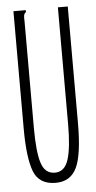

<svg xmlns="http://www.w3.org/2000/svg" viewBox="-49 -654 348 697"><g transform="rotate(-5 125.0 -306.0)"><path d="M126 11Q65 11 46 -39.5Q27 -90 27 -195V-623H72V-616Q66 -612 64.5 -605Q63 -598 64 -582V-194Q64 -107 77 -66.5Q90 -26 126 -26Q162 -26 175.5 -69Q189 -112 189 -197V-623H225V-198Q225 -83 202.5 -36Q180 11 126 11Z"/></g></svg>

Font: Inconsolata UltraCondensed Light
Style: Regular
Weight: 300
Width: 1
Monospace: yes
Designer: Raph Levien, Cyreal, Brenton Simpson
Foundry: Raph Levien, Cyreal, Google
Version: Version 3.001; ttfautohint (v1.8.2.53-6de2)